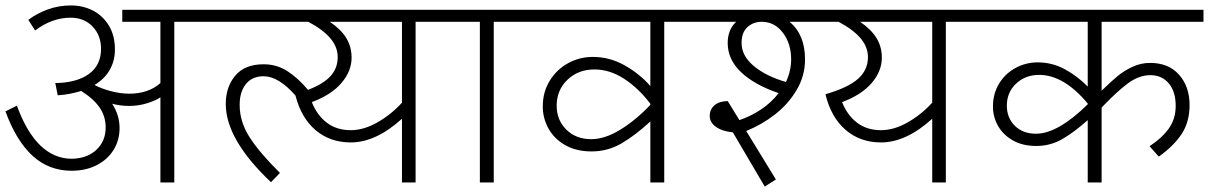

<svg xmlns="http://www.w3.org/2000/svg" viewBox="-20 -670 4439 705"><path d="M738 -590H620V0H569V-313Q555 -302 522 -291.5Q489 -281 455 -281Q422 -281 392 -289Q419 -247 419 -200Q419 -155 397 -119.5Q375 -84 335 -63.5Q295 -43 243 -43Q160 -43 100 -97.5Q40 -152 0 -261L42 -282Q113 -88 243 -87Q300 -88 334 -120Q368 -152 368 -202Q368 -243 345.5 -275.5Q323 -308 278 -336Q236 -323 192 -320L183 -365Q261 -366 306 -398Q351 -430 351 -491Q351 -540 320 -572.5Q289 -605 239 -605Q171 -605 109 -558L84 -597Q114 -620 154.5 -635Q195 -650 241 -650Q284 -650 320.5 -631.5Q357 -613 379.5 -576.5Q402 -540 402 -488Q402 -447 383 -413.5Q364 -380 327 -358Q351 -345 386.5 -335.5Q422 -326 455 -326Q525 -326 569 -365V-590H429V-634H738Z M1624 -590H1506V0H1456V-234Q1360 -147 1268 -147Q1192 -147 1139 -192Q1086 -237 1065 -319Q1003 -390 948 -390Q906 -390 883 -361.5Q860 -333 860 -285Q860 -222 897.5 -164.5Q935 -107 1008 -35L975 -1Q809 -158 809 -288Q809 -351 844 -392.5Q879 -434 948 -434Q996 -434 1035 -409Q1074 -384 1111 -340Q1168 -362 1194 -391Q1220 -420 1220 -460Q1220 -498 1192.5 -530Q1165 -562 1112 -590H718V-634H1624ZM1456 -590H1191Q1231 -563 1251 -531Q1271 -499 1271 -458Q1271 -409 1234 -365.5Q1197 -322 1125 -295Q1144 -247 1180 -219.5Q1216 -192 1268 -192Q1316 -192 1366.5 -221Q1417 -250 1456 -293Z M1911 -590H1793V0H1742V-590H1604V-634H1911Z M2537 -590H2419V0H2368V-224Q2314 -174 2263 -144Q2212 -114 2152 -114Q2096 -114 2055.5 -137Q2015 -160 1994 -198Q1973 -236 1973 -279Q1973 -332 1998.5 -373.5Q2024 -415 2066 -438Q2108 -461 2157 -461Q2219 -461 2274.5 -429.5Q2330 -398 2368 -354V-590H1891V-634H2537ZM2368 -285V-289Q2325 -346 2272 -380.5Q2219 -415 2163 -415Q2103 -415 2063.5 -377Q2024 -339 2024 -282Q2024 -229 2059.5 -194Q2095 -159 2151 -159Q2201 -159 2258 -194Q2315 -229 2368 -285Z M2979 -590H2879Q2936 -543 2936 -452Q2936 -391 2904.5 -338.5Q2873 -286 2824 -248.5Q2775 -211 2720 -189L2829 -11L2788 15L2671 -184Q2631 -188 2608.5 -204.5Q2586 -221 2586 -244Q2586 -268 2603 -283Q2620 -298 2652 -299L2695 -229Q2737 -243 2775 -268.5Q2813 -294 2839 -328Q2749 -359 2700.5 -405.5Q2652 -452 2652 -512Q2652 -561 2683 -590H2517V-634H2979ZM2777 -590Q2746 -590 2724.5 -570.5Q2703 -551 2703 -512Q2703 -465 2748 -427.5Q2793 -390 2866 -369Q2885 -410 2885 -452Q2885 -510 2854.5 -550Q2824 -590 2777 -590Z M3571 -590H3453V0H3403V-234Q3307 -147 3215 -147Q3138 -147 3084.5 -193.5Q3031 -240 3011 -324Q3094 -348 3130.5 -380.5Q3167 -413 3167 -460Q3167 -498 3139.5 -530Q3112 -562 3059 -590H2959V-634H3571ZM3403 -590H3138Q3178 -563 3198 -531Q3218 -499 3218 -458Q3218 -409 3181 -365.5Q3144 -322 3072 -295Q3091 -247 3127 -219.5Q3163 -192 3215 -192Q3263 -192 3313.5 -221Q3364 -250 3403 -293Z M4025 -590V-337Q4060 -371 4083.5 -390.5Q4107 -410 4138 -424.5Q4169 -439 4203 -439Q4271 -439 4309.5 -395.5Q4348 -352 4348 -284Q4348 -223 4319.5 -179Q4291 -135 4235 -95L4201 -133Q4249 -165 4273 -200Q4297 -235 4297 -281Q4297 -334 4271.5 -364Q4246 -394 4204 -394Q4162 -394 4121 -363.5Q4080 -333 4025 -275V0H3974V-229Q3925 -185 3881 -159.5Q3837 -134 3785 -134Q3735 -134 3699 -154.5Q3663 -175 3644.5 -208Q3626 -241 3626 -279Q3626 -326 3648.5 -363Q3671 -400 3709 -420.5Q3747 -441 3790 -441Q3843 -441 3889.5 -416Q3936 -391 3974 -352V-590H3551V-634H4399V-590ZM3974 -287V-290Q3886 -395 3796 -395Q3745 -395 3711 -363Q3677 -331 3677 -282Q3677 -237 3706.5 -208Q3736 -179 3784 -179Q3864 -179 3974 -287Z"/></svg>

Font: Martel Sans ExtraLight
Style: Regular
Weight: 275
Designer: Dan Reynolds and Mathieu Réguer
Foundry: Dan Reynolds and Mathieu Réguer
Version: Version 1.002; ttfautohint (v1.1) -l 5 -r 5 -G 72 -x 0 -D la